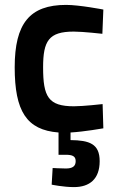

<svg xmlns="http://www.w3.org/2000/svg" viewBox="-20 -531 476 784"><path d="M387 127C387 56 345 42 268 41V10C323 7 402 -7 402 -7L399 -106C399 -106 320 -97 282 -97C177 -97 156 -136 156 -256C156 -364 179 -402 281 -402C319 -402 398 -393 398 -393L402 -492C402 -492 304 -511 250 -511C101 -511 40 -435 40 -256C40 -78 88 0 219 10V101H249C276 101 289 107 289 127C289 148 276 157 249 157C229 157 195 155 195 155L191 223C191 223 239 233 282 233C346 233 387 200 387 127Z"/></svg>

Font: TitilliumText22L
Style: 800 wt
Weight: 800
Designer: Campivisivi
Foundry: Campivisivi
Version: 1.000